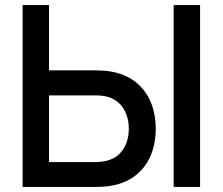

<svg xmlns="http://www.w3.org/2000/svg" viewBox="-20 -740 882 760"><path d="M69.5 0H360.5C374.5 0 397 -1 415.5 -4C536.5 -22.5 596.5 -114 596.5 -230.5C596.5 -347.5 535.5 -438.5 415.5 -457.5C397 -460.5 373.5 -461.5 360.5 -461.5H174V-720H69.5ZM174 -98.5V-362.5H356.5C369.5 -362.5 387 -361.5 401.5 -358C466 -342.5 490 -283.5 490 -230.5C490 -177.5 466 -118.5 401.5 -103.5C387 -99.5 369.5 -98.5 356.5 -98.5ZM667.5 0H772V-720H667.5Z"/></svg>

Font: Eudonet SemiBold
Style: Regular
Weight: 600
Designer: Mikhail Sharanda
Foundry: Mikhail Sharanda
Version: Version 4.503;Glyphs 3.1.2 (3151)